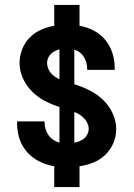

<svg xmlns="http://www.w3.org/2000/svg" viewBox="-20 -755 540 775"><path d="M199 0V-84Q168 -89 139.5 -103Q111 -117 90 -140.5Q69 -164 59 -194Q49 -224 49 -256V-265H160V-260Q160 -247 164 -233.5Q168 -220 176 -209Q184 -198 195.5 -190.5Q207 -183 220 -179V-323Q189 -333 160.5 -348Q132 -363 109 -386Q86 -409 72.5 -439Q59 -469 59 -501Q59 -529 69.5 -556Q80 -583 99.5 -603Q119 -623 145 -634.5Q171 -646 199 -651V-735H301V-651Q331 -646 358.5 -631.5Q386 -617 405 -594Q424 -571 433.5 -541.5Q443 -512 443 -482V-473H332V-477Q332 -490 328.5 -502Q325 -514 318.5 -525Q312 -536 302 -543.5Q292 -551 280 -555V-415Q312 -405 342 -390Q372 -375 396 -352Q420 -329 434.5 -298Q449 -267 449 -234Q449 -205 437.5 -177.5Q426 -150 405 -130Q384 -110 357 -99Q330 -88 301 -84V0ZM220 -435V-556Q210 -553 201 -548.5Q192 -544 185 -537Q178 -530 174 -520.5Q170 -511 170 -501Q170 -490 174 -479.5Q178 -469 185 -460.5Q192 -452 201 -446Q210 -440 220 -435ZM280 -179Q291 -181 301 -185Q311 -189 319.5 -196Q328 -203 333 -213.5Q338 -224 338 -235Q338 -246 333 -257.5Q328 -269 319.5 -277.5Q311 -286 301 -292.5Q291 -299 280 -303Z"/></svg>

Font: Iosevka Algr
Style: Bold
Weight: 700
Monospace: yes
Designer: Belleve Invis
Foundry: Belleve Invis
Version: Version 26.0.2; ttfautohint (v1.8.3)